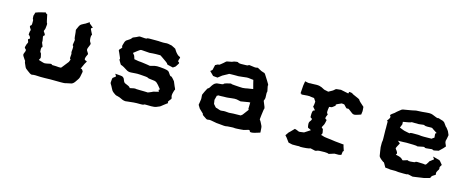

<svg xmlns="http://www.w3.org/2000/svg" viewBox="-30 -831 3058 1246"><g transform="rotate(15 1499.0 -208.0)"><path d="M489.3 -396.5C473.6 -410.2 464.8 -416 463.9 -417C462.9 -418 461.9 -420.9 460.9 -425.8L435.5 -409.2C435.5 -410.2 427.7 -405.3 413.1 -397.5C406.2 -393.6 400.4 -386.7 396.5 -377C392.6 -368.2 389.6 -361.3 387.7 -357.4C386.7 -354.5 385.7 -350.6 387.7 -347.7C388.7 -344.7 389.6 -332 391.6 -310.5C392.6 -299.8 393.6 -294.9 395.5 -293.9C397.5 -292 397.5 -282.2 393.6 -264.6C391.6 -255.9 391.6 -251 395.5 -250C398.4 -249 399.4 -236.3 396.5 -212.9C395.5 -207 396.5 -203.1 398.4 -201.2C399.4 -200.2 399.4 -190.4 397.5 -172.9C396.5 -167 397.5 -163.1 401.4 -162.1C404.3 -161.1 402.3 -154.3 396.5 -141.6C387.7 -129.9 378.9 -119.1 371.1 -109.4C364.3 -100.6 360.4 -95.7 359.4 -94.7C357.4 -91.8 351.6 -90.8 340.8 -91.8C330.1 -92.8 319.3 -93.8 307.6 -93.8C298.8 -92.8 293.9 -94.7 293 -97.7C292 -100.6 281.2 -99.6 258.8 -93.8C252 -91.8 243.2 -91.8 234.4 -94.7C225.6 -97.7 215.8 -100.6 205.1 -103.5C210 -113.3 211.9 -118.2 212.9 -119.1C213.9 -120.1 211.9 -128.9 208 -145.5C206.1 -150.4 205.1 -152.3 203.1 -153.3C200.2 -154.3 199.2 -161.1 199.2 -174.8C199.2 -182.6 200.2 -187.5 204.1 -188.5C208 -189.5 205.1 -198.2 197.3 -214.8C195.3 -219.7 195.3 -222.7 196.3 -224.6C197.3 -226.6 195.3 -235.4 192.4 -252C190.4 -258.8 193.4 -263.7 198.2 -265.6C203.1 -267.6 200.2 -275.4 189.5 -289.1C186.5 -293 187.5 -296.9 190.4 -301.8C193.4 -306.6 195.3 -317.4 196.3 -335C197.3 -341.8 196.3 -346.7 194.3 -347.7C192.4 -348.6 188.5 -367.2 180.7 -404.3H177.7C176.8 -403.3 173.8 -407.2 168 -413.1C140.6 -406.2 126 -402.3 123 -401.4C120.1 -400.4 114.3 -398.4 103.5 -394.5C99.6 -379.9 97.7 -373 96.7 -372.1L97.7 -356.4C97.7 -351.6 98.6 -348.6 100.6 -347.7C102.5 -346.7 103.5 -336.9 102.5 -319.3C102.5 -311.5 99.6 -306.6 94.7 -304.7C92.8 -303.7 92.8 -302.7 92.8 -300.8C91.8 -296.9 95.7 -291 102.5 -281.2C104.5 -278.3 104.5 -275.4 102.5 -272.5C100.6 -269.5 99.6 -260.7 98.6 -247.1C98.6 -244.1 100.6 -243.2 103.5 -241.2C107.4 -239.3 109.4 -234.4 112.3 -227.5C114.3 -222.7 112.3 -220.7 107.4 -218.8C101.6 -217.8 101.6 -211.9 107.4 -200.2C108.4 -197.3 108.4 -193.4 106.4 -190.4C103.5 -187.5 100.6 -178.7 96.7 -163.1C94.7 -158.2 97.7 -153.3 103.5 -149.4C109.4 -145.5 108.4 -136.7 101.6 -123C99.6 -118.2 98.6 -114.3 98.6 -111.3C98.6 -107.4 103.5 -97.7 114.3 -83C119.1 -77.1 122.1 -73.2 121.1 -70.3C120.1 -68.4 124 -57.6 133.8 -37.1C136.7 -30.3 143.6 -23.4 154.3 -16.6C164.1 -9.8 169.9 -5.9 171.9 -3.9C175.8 -1 180.7 0 185.5 1C186.5 1 188.5 1 190.4 0C198.2 -2 215.8 -2 243.2 0H273.4C293.9 -1 306.6 -1 309.6 -1C371.1 0 404.3 0 409.2 -2C414.1 -3.9 426.8 -5.9 444.3 -9.8C453.1 -10.7 461.9 -16.6 469.7 -27.3C476.6 -37.1 480.5 -43 482.4 -45.9C488.3 -53.7 492.2 -62.5 494.1 -75.2C497.1 -87.9 498 -96.7 499 -100.6C500 -104.5 498 -108.4 494.1 -113.3C490.2 -119.1 486.3 -121.1 481.4 -119.1C490.2 -137.7 494.1 -148.4 495.1 -149.4C495.1 -151.4 499 -157.2 506.8 -170.9C507.8 -171.9 507.8 -172.9 507.8 -173.8C507.8 -175.8 504.9 -177.7 498 -178.7C490.2 -180.7 489.3 -188.5 495.1 -204.1C499 -212.9 502 -218.8 502.9 -220.7C504.9 -222.7 501 -229.5 492.2 -242.2C488.3 -248 489.3 -255.9 494.1 -266.6C499 -277.3 501 -284.2 502 -287.1C503.9 -291 502 -295.9 498 -300.8C493.2 -306.6 491.2 -317.4 491.2 -333C491.2 -340.8 492.2 -346.7 495.1 -347.7C498 -348.6 494.1 -355.5 486.3 -370.1C479.5 -381.8 477.5 -388.7 480.5 -390.6C483.4 -392.6 486.3 -393.6 489.3 -396.5Z M1013.7 -417C995.1 -421.9 979.5 -423.8 970.7 -421.9C960.9 -420.9 950.2 -420.9 936.5 -421.9C930.7 -422.9 919.9 -422.9 905.3 -422.9H894.5H863.3C852.5 -422.9 847.7 -421.9 845.7 -418.9C843.8 -417 829.1 -417 801.8 -419.9C797.9 -420.9 793 -418.9 788.1 -416C784.2 -413.1 774.4 -409.2 759.8 -403.3C756.8 -402.3 753.9 -400.4 751 -395.5C748 -390.6 739.3 -383.8 724.6 -375C718.8 -372.1 714.8 -367.2 711.9 -360.4C710 -353.5 708 -345.7 705.1 -337.9C703.1 -332 703.1 -328.1 706.1 -325.2C709 -323.2 705.1 -316.4 693.4 -305.7C691.4 -303.7 690.4 -301.8 690.4 -298.8C690.4 -296.9 690.4 -295.9 691.4 -294.9C693.4 -291 699.2 -279.3 708 -257.8C711.9 -250 712.9 -245.1 710 -244.1C708 -243.2 712.9 -233.4 724.6 -214.8C726.6 -210.9 730.5 -209 736.3 -208C742.2 -206.1 753.9 -199.2 770.5 -188.5C780.3 -181.6 791 -178.7 803.7 -179.7C815.4 -180.7 825.2 -180.7 831.1 -181.6C840.8 -182.6 851.6 -182.6 865.2 -181.6C878.9 -180.7 891.6 -179.7 902.3 -178.7C911.1 -177.7 917 -176.8 918 -174.8C918.9 -172.9 933.6 -169.9 964.8 -167C969.7 -166 975.6 -164.1 981.4 -159.2C987.3 -154.3 998 -142.6 1013.7 -122.1C1012.7 -121.1 1010.7 -120.1 1007.8 -119.1C1004.9 -118.2 1006.8 -114.3 1010.7 -105.5C987.3 -99.6 975.6 -96.7 974.6 -96.7C974.6 -95.7 965.8 -91.8 949.2 -85C944.3 -82 939.5 -82 934.6 -83C929.7 -84 913.1 -83 884.8 -84C867.2 -84 858.4 -85 857.4 -85.9C856.4 -86.9 845.7 -85 824.2 -80.1C822.3 -79.1 820.3 -81.1 818.4 -85C815.4 -88.9 805.7 -93.8 788.1 -100.6C782.2 -102.5 778.3 -106.4 775.4 -112.3C772.5 -118.2 770.5 -124 768.6 -128.9C766.6 -132.8 762.7 -136.7 757.8 -139.6C752.9 -142.6 736.3 -143.6 707 -145.5C714.8 -135.7 717.8 -129.9 713.9 -127C710.9 -124 705.1 -120.1 699.2 -116.2C697.3 -115.2 696.3 -112.3 695.3 -107.4C694.3 -101.6 694.3 -93.8 693.4 -83C693.4 -80.1 694.3 -76.2 697.3 -72.3C700.2 -68.4 705.1 -59.6 711.9 -45.9C714.8 -39.1 719.7 -31.2 728.5 -24.4C736.3 -18.6 741.2 -15.6 742.2 -14.6C746.1 -11.7 751 -9.8 758.8 -8.8C765.6 -7.8 779.3 -2.9 796.9 5.9C803.7 8.8 811.5 9.8 819.3 9.8C821.3 9.8 822.3 9.8 825.2 8.8C836.9 7.8 845.7 6.8 852.5 5.9C863.3 3.9 876 3.9 890.6 2.9H920.9C931.6 2.9 937.5 2 938.5 -1C939.5 -2.9 955.1 -2.9 987.3 -2C1002.9 -2 1013.7 -3.9 1018.6 -5.9C1023.4 -7.8 1031.2 -10.7 1042 -15.6C1043 -15.6 1049.8 -20.5 1061.5 -30.3C1073.2 -39.1 1080.1 -43.9 1082 -45.9C1087.9 -48.8 1088.9 -51.8 1085 -54.7C1082 -57.6 1087.9 -66.4 1100.6 -81.1C1102.5 -84 1102.5 -87.9 1099.6 -93.8C1096.7 -99.6 1096.7 -111.3 1101.6 -127.9C1104.5 -138.7 1106.4 -144.5 1108.4 -145.5C1109.4 -146.5 1109.4 -146.5 1108.4 -147.5C1108.4 -150.4 1105.5 -156.2 1100.6 -166C1092.8 -185.5 1088.9 -195.3 1087.9 -196.3C1088.9 -196.3 1083 -202.1 1072.3 -214.8C1067.4 -220.7 1062.5 -223.6 1059.6 -222.7C1056.6 -221.7 1049.8 -230.5 1039.1 -247.1C1036.1 -251 1031.2 -253.9 1022.5 -255.9C1013.7 -258.8 999 -259.8 979.5 -261.7C963.9 -263.7 950.2 -262.7 939.5 -260.7C929.7 -257.8 921.9 -255.9 915 -253.9C910.2 -252.9 907.2 -252.9 905.3 -253.9C903.3 -254.9 887.7 -256.8 860.4 -260.7C846.7 -262.7 840.8 -262.7 839.8 -262.7C838.9 -261.7 826.2 -264.6 802.7 -268.6L795.9 -289.1C796.9 -290 792 -294.9 783.2 -305.7C793.9 -314.5 800.8 -319.3 801.8 -320.3C803.7 -321.3 808.6 -326.2 820.3 -334C825.2 -337.9 830.1 -338.9 835 -337.9C838.9 -337.9 855.5 -336.9 886.7 -334C889.6 -334 896.5 -335 908.2 -335.9C919.9 -336.9 935.5 -336.9 956.1 -336.9H959C960.9 -336.9 974.6 -326.2 1002 -307.6C1010.7 -300.8 1016.6 -296.9 1015.6 -293.9C1014.6 -291 1028.3 -287.1 1057.6 -281.2C1069.3 -289.1 1074.2 -292 1074.2 -293L1087.9 -314.5C1090.8 -320.3 1089.8 -323.2 1084 -325.2C1079.1 -326.2 1079.1 -335 1085.9 -351.6C1087.9 -355.5 1085.9 -359.4 1079.1 -361.3C1073.2 -363.3 1064.5 -370.1 1053.7 -383.8C1045.9 -394.5 1042 -401.4 1042 -402.3C1041 -403.3 1032.2 -408.2 1013.7 -417Z M1478.5 -418C1467.8 -418 1461.9 -419.9 1459 -422.9C1456.1 -425.8 1448.2 -424.8 1433.6 -421.9C1428.7 -420.9 1425.8 -419.9 1424.8 -418.9C1423.8 -417 1411.1 -414.1 1387.7 -410.2C1384.8 -409.2 1380.9 -408.2 1377.9 -404.3C1375 -400.4 1366.2 -393.6 1351.6 -381.8C1345.7 -377 1341.8 -375 1339.8 -376C1336.9 -377.9 1331.1 -374 1318.4 -367.2C1313.5 -345.7 1310.5 -334 1310.5 -333C1310.5 -332 1305.7 -328.1 1297.9 -322.3L1324.2 -295.9C1326.2 -294.9 1335.9 -294.9 1354.5 -293C1370.1 -305.7 1378.9 -312.5 1380.9 -313.5C1382.8 -314.5 1388.7 -317.4 1400.4 -324.2C1414.1 -331.1 1419.9 -335 1420.9 -335.9C1421.9 -336.9 1431.6 -335.9 1452.1 -336.9H1476.6C1475.6 -335.9 1488.3 -336.9 1512.7 -339.8C1531.2 -342.8 1545.9 -343.8 1556.6 -341.8C1567.4 -339.8 1576.2 -339.8 1583 -338.9L1588.9 -314.5L1597.7 -281.2C1586.9 -279.3 1580.1 -278.3 1574.2 -277.3C1568.4 -276.4 1558.6 -275.4 1546.9 -272.5C1537.1 -270.5 1523.4 -269.5 1505.9 -271.5L1478.5 -273.4C1461.9 -274.4 1453.1 -275.4 1452.1 -277.3C1451.2 -279.3 1441.4 -277.3 1419.9 -271.5C1409.2 -268.6 1403.3 -265.6 1403.3 -262.7C1403.3 -259.8 1389.6 -257.8 1362.3 -255.9C1358.4 -254.9 1353.5 -253.9 1347.7 -250C1341.8 -246.1 1333 -236.3 1324.2 -220.7C1320.3 -213.9 1317.4 -210.9 1314.5 -210.9C1311.5 -210.9 1305.7 -201.2 1296.9 -182.6C1290 -168.9 1287.1 -162.1 1287.1 -161.1C1286.1 -160.2 1287.1 -152.3 1288.1 -137.7C1289.1 -134.8 1288.1 -127.9 1286.1 -116.2C1284.2 -105.5 1283.2 -96.7 1282.2 -90.8C1291 -76.2 1295.9 -69.3 1295.9 -68.4C1296.9 -67.4 1302.7 -61.5 1315.4 -49.8C1322.3 -43.9 1325.2 -41 1324.2 -38.1C1323.2 -35.2 1332 -28.3 1352.5 -15.6C1356.4 -12.7 1362.3 -11.7 1369.1 -13.7C1376 -15.6 1389.6 -13.7 1412.1 -8.8C1418.9 -6.8 1428.7 -5.9 1443.4 -4.9C1458 -3.9 1467.8 -2.9 1473.6 -2C1476.6 -1 1479.5 -2 1481.4 -2C1484.4 -2 1486.3 -1 1487.3 -2C1489.3 -2.9 1502.9 -4.9 1531.2 -5.9C1538.1 -5.9 1544.9 -5.9 1548.8 -4.9C1553.7 -4.9 1565.4 -4.9 1586.9 -6.8L1607.4 -8.8C1608.4 -8.8 1616.2 -11.7 1633.8 -16.6C1641.6 -19.5 1646.5 -16.6 1647.5 -10.7C1648.4 -4.9 1658.2 -3.9 1678.7 -8.8L1710.9 -18.6C1711.9 -18.6 1712.9 -19.5 1715.8 -20.5C1713.9 -44.9 1713.9 -56.6 1712.9 -57.6C1713.9 -58.6 1710 -66.4 1702.1 -82C1697.3 -92.8 1693.4 -97.7 1691.4 -98.6C1689.5 -99.6 1689.5 -109.4 1692.4 -128.9C1696.3 -159.2 1698.2 -174.8 1700.2 -176.8C1702.1 -178.7 1697.3 -193.4 1684.6 -221.7C1682.6 -225.6 1683.6 -229.5 1686.5 -234.4C1689.5 -240.2 1690.4 -252.9 1688.5 -270.5C1687.5 -278.3 1688.5 -283.2 1689.5 -285.2C1691.4 -287.1 1689.5 -296.9 1685.5 -314.5C1683.6 -323.2 1682.6 -328.1 1684.6 -329.1C1686.5 -330.1 1681.6 -339.8 1670.9 -356.4C1668.9 -359.4 1667 -362.3 1664.1 -367.2C1661.1 -372.1 1655.3 -381.8 1645.5 -396.5C1642.6 -400.4 1637.7 -402.3 1631.8 -403.3C1626 -404.3 1613.3 -409.2 1595.7 -419.9C1591.8 -422.9 1587.9 -422.9 1583 -420.9C1579.1 -418.9 1564.5 -419.9 1542 -423.8C1538.1 -424.8 1535.2 -424.8 1533.2 -424.8C1529.3 -424.8 1528.3 -423.8 1527.3 -421.9C1526.4 -418.9 1510.7 -418 1478.5 -418ZM1597.7 -192.4C1596.7 -190.4 1595.7 -189.5 1597.7 -190.4C1599.6 -191.4 1600.6 -192.4 1601.6 -192.4C1600.6 -163.1 1600.6 -149.4 1600.6 -148.4L1604.5 -143.6C1585 -118.2 1575.2 -105.5 1575.2 -104.5C1575.2 -103.5 1571.3 -100.6 1563.5 -94.7C1547.9 -93.8 1530.3 -94.7 1513.7 -93.8C1497.1 -92.8 1488.3 -91.8 1485.4 -91.8C1464.8 -93.8 1451.2 -94.7 1442.4 -92.8C1433.6 -90.8 1425.8 -91.8 1420.9 -93.8C1406.2 -99.6 1397.5 -101.6 1395.5 -101.6C1394.5 -101.6 1388.7 -108.4 1377 -122.1C1374 -138.7 1373 -147.5 1373 -148.4C1373 -149.4 1375 -158.2 1380.9 -178.7H1384.8C1387.7 -178.7 1387.7 -179.7 1384.8 -182.6C1400.4 -182.6 1414.1 -182.6 1426.8 -183.6C1438.5 -183.6 1447.3 -183.6 1454.1 -184.6C1458 -185.5 1466.8 -185.5 1479.5 -187.5C1493.2 -189.5 1503.9 -189.5 1511.7 -188.5C1529.3 -184.6 1538.1 -182.6 1539.1 -182.6C1540 -182.6 1559.6 -186.5 1597.7 -192.4Z M2241.2 -412.1C2233.4 -415 2228.5 -418 2225.6 -420.9C2222.7 -422.9 2216.8 -423.8 2206.1 -424.8C2204.1 -424.8 2204.1 -423.8 2203.1 -420.9C2202.1 -417 2202.1 -415 2201.2 -413.1C2167 -419.9 2150.4 -423.8 2149.4 -423.8C2148.4 -423.8 2139.6 -422.9 2122.1 -420.9C2118.2 -420.9 2113.3 -418.9 2109.4 -414.1C2105.5 -409.2 2093.8 -401.4 2072.3 -390.6C2056.6 -394.5 2048.8 -395.5 2047.9 -395.5C2046.9 -394.5 2039.1 -399.4 2023.4 -407.2C2014.6 -411.1 2002.9 -414.1 1989.3 -414.1C1974.6 -413.1 1965.8 -413.1 1961.9 -413.1C1946.3 -413.1 1939.5 -413.1 1938.5 -412.1C1937.5 -411.1 1927.7 -413.1 1910.2 -417C1907.2 -399.4 1906.2 -389.6 1905.3 -387.7C1905.3 -385.7 1904.3 -368.2 1901.4 -333C1904.3 -335 1905.3 -334 1906.2 -333C1907.2 -332 1908.2 -331.1 1910.2 -328.1C1944.3 -331.1 1960.9 -332 1962.9 -331.1C1964.8 -330.1 1975.6 -329.1 1994.1 -327.1C2002.9 -314.5 2007.8 -307.6 2007.8 -306.6L2006.8 -293C2005.9 -282.2 2004.9 -276.4 2002.9 -274.4C2002 -272.5 2006.8 -266.6 2017.6 -254.9C2020.5 -251 2019.5 -249 2012.7 -248C2005.9 -247.1 2002.9 -232.4 2003.9 -205.1C2003.9 -200.2 2006.8 -197.3 2012.7 -195.3C2018.6 -193.4 2017.6 -185.5 2005.9 -171.9C2003.9 -168.9 2002 -165 2002 -158.2C2002 -152.3 2002.9 -143.6 2004.9 -134.8C2005.9 -130.9 2007.8 -128.9 2012.7 -127.9C2016.6 -127 2022.5 -124 2028.3 -120.1C2002.9 -103.5 1990.2 -95.7 1989.3 -94.7C1988.3 -94.7 1978.5 -93.8 1960.9 -90.8C1957 -89.8 1952.1 -91.8 1946.3 -94.7C1940.4 -97.7 1932.6 -99.6 1925.8 -101.6C1904.3 -79.1 1893.6 -68.4 1892.6 -68.4C1892.6 -67.4 1887.7 -60.5 1877 -45.9C1887.7 -34.2 1892.6 -28.3 1892.6 -27.3C1892.6 -26.4 1898.4 -19.5 1909.2 -4.9L1935.5 1H1965.8C1978.5 0 1985.4 0 1987.3 2H1992.2C1999 2 2011.7 2 2029.3 0C2043.9 -2 2051.8 -2.9 2052.7 -4.9C2052.7 -6.8 2063.5 -4.9 2086.9 1C2091.8 2 2096.7 1 2101.6 -2C2105.5 -4.9 2122.1 -5.9 2151.4 -5.9C2167 -5.9 2174.8 -3.9 2175.8 -2C2175.8 0 2189.5 -3.9 2215.8 -12.7H2245.1L2260.7 -16.6C2262.7 -30.3 2263.7 -38.1 2263.7 -39.1C2263.7 -40 2265.6 -42 2269.5 -44.9C2262.7 -63.5 2259.8 -73.2 2259.8 -74.2C2258.8 -75.2 2258.8 -78.1 2257.8 -85C2223.6 -88.9 2204.1 -89.8 2199.2 -90.8C2194.3 -91.8 2187.5 -91.8 2177.7 -93.8C2139.6 -98.6 2120.1 -100.6 2120.1 -101.6C2120.1 -102.5 2114.3 -104.5 2100.6 -107.4C2104.5 -115.2 2106.4 -119.1 2106.4 -120.1C2106.4 -121.1 2105.5 -130.9 2101.6 -147.5C2097.7 -150.4 2094.7 -152.3 2092.8 -154.3C2090.8 -156.2 2091.8 -160.2 2096.7 -168C2100.6 -172.9 2103.5 -180.7 2105.5 -188.5L2109.4 -207C2110.4 -210.9 2108.4 -212.9 2102.5 -214.8C2096.7 -216.8 2097.7 -226.6 2106.4 -244.1C2108.4 -247.1 2106.4 -250 2102.5 -252.9C2098.6 -255.9 2098.6 -270.5 2103.5 -296.9C2112.3 -297.9 2118.2 -298.8 2119.1 -298.8C2120.1 -297.9 2126 -302.7 2138.7 -312.5C2141.6 -314.5 2143.6 -317.4 2141.6 -320.3C2139.6 -323.2 2151.4 -329.1 2176.8 -339.8C2188.5 -338.9 2194.3 -337.9 2195.3 -336.9C2196.3 -335.9 2200.2 -331.1 2208 -323.2C2213.9 -316.4 2219.7 -314.5 2222.7 -317.4C2225.6 -320.3 2236.3 -313.5 2254.9 -297.9C2262.7 -291 2272.5 -288.1 2284.2 -292C2295.9 -294.9 2306.6 -298.8 2317.4 -302.7L2320.3 -325.2C2320.3 -326.2 2320.3 -335.9 2318.4 -354.5C2293.9 -376 2281.2 -387.7 2281.2 -391.6C2281.2 -394.5 2267.6 -401.4 2241.2 -412.1Z M2765.6 -421.9C2758.8 -424.8 2751 -425.8 2742.2 -425.8C2737.3 -425.8 2731.4 -425.8 2724.6 -424.8C2708 -422.9 2685.5 -420.9 2655.3 -419.9C2653.3 -419.9 2644.5 -418 2627.9 -414.1C2611.3 -411.1 2600.6 -409.2 2593.8 -408.2C2576.2 -406.2 2565.4 -403.3 2561.5 -400.4C2558.6 -397.5 2551.8 -392.6 2543 -385.7C2539.1 -382.8 2532.2 -377 2524.4 -369.1C2515.6 -362.3 2508.8 -358.4 2504.9 -354.5C2499 -349.6 2498 -344.7 2502.9 -340.8C2507.8 -336.9 2503.9 -327.1 2491.2 -310.5C2490.2 -308.6 2489.3 -307.6 2489.3 -306.6C2488.3 -305.7 2489.3 -305.7 2492.2 -304.7C2496.1 -303.7 2498 -302.7 2495.1 -300.8V-275.4C2496.1 -268.6 2495.1 -258.8 2495.1 -246.1C2496.1 -196.3 2497.1 -171.9 2495.1 -170.9C2494.1 -170.9 2493.2 -157.2 2494.1 -130.9C2494.1 -128.9 2495.1 -120.1 2498 -104.5C2501 -88.9 2502 -78.1 2502.9 -74.2C2503.9 -71.3 2505.9 -66.4 2511.7 -61.5C2516.6 -56.6 2524.4 -49.8 2536.1 -42H2539.1C2541 -41 2545.9 -31.2 2557.6 -10.7C2579.1 -8.8 2589.8 -7.8 2590.8 -6.8H2618.2C2628.9 -6.8 2633.8 -6.8 2634.8 -5.9C2635.7 -4.9 2651.4 -3.9 2682.6 -3.9C2698.2 -3.9 2706.1 -3.9 2707 -5.9C2708 -7.8 2719.7 -5.9 2742.2 0H2745.1C2749 0 2755.9 -1 2766.6 -2.9C2780.3 -4.9 2791 -6.8 2799.8 -7.8C2810.5 -8.8 2821.3 -10.7 2834 -14.6C2846.7 -18.6 2853.5 -20.5 2854.5 -20.5C2857.4 -21.5 2858.4 -25.4 2860.4 -30.3C2861.3 -34.2 2869.1 -41 2884.8 -49.8C2886.7 -51.8 2886.7 -53.7 2884.8 -58.6C2882.8 -63.5 2886.7 -73.2 2896.5 -87.9C2898.4 -91.8 2899.4 -95.7 2897.5 -99.6C2895.5 -103.5 2899.4 -110.4 2907.2 -122.1C2893.6 -139.6 2885.7 -148.4 2883.8 -148.4C2882.8 -148.4 2867.2 -152.3 2838.9 -160.2L2841.8 -155.3C2840.8 -156.2 2843.8 -152.3 2849.6 -144.5C2832 -129.9 2823.2 -123 2822.3 -123C2823.2 -122.1 2819.3 -115.2 2810.5 -102.5C2807.6 -97.7 2803.7 -95.7 2798.8 -96.7C2793.9 -98.6 2778.3 -98.6 2749 -99.6C2741.2 -99.6 2737.3 -98.6 2736.3 -95.7C2735.4 -93.8 2725.6 -91.8 2707 -90.8C2695.3 -89.8 2689.5 -90.8 2688.5 -93.8C2687.5 -95.7 2677.7 -92.8 2657.2 -85.9C2654.3 -84 2650.4 -86.9 2645.5 -92.8C2640.6 -98.6 2627.9 -104.5 2605.5 -108.4C2601.6 -108.4 2600.6 -110.4 2605.5 -114.3C2609.4 -119.1 2605.5 -129.9 2592.8 -144.5C2590.8 -146.5 2589.8 -148.4 2590.8 -152.3C2591.8 -156.2 2597.7 -167 2608.4 -186.5L2596.7 -196.3L2590.8 -200.2C2622.1 -201.2 2641.6 -201.2 2648.4 -202.1C2654.3 -202.1 2669.9 -202.1 2694.3 -201.2C2710 -200.2 2718.8 -200.2 2719.7 -198.2C2720.7 -196.3 2732.4 -199.2 2756.8 -204.1C2764.6 -206.1 2770.5 -205.1 2771.5 -202.1C2772.5 -199.2 2784.2 -200.2 2808.6 -203.1C2817.4 -205.1 2824.2 -204.1 2826.2 -201.2C2828.1 -198.2 2840.8 -200.2 2864.3 -206.1L2888.7 -229.5C2890.6 -231.4 2894.5 -236.3 2902.3 -245.1C2896.5 -259.8 2893.6 -266.6 2892.6 -267.6C2892.6 -268.6 2892.6 -270.5 2891.6 -274.4C2890.6 -278.3 2890.6 -281.2 2892.6 -285.2C2894.5 -288.1 2895.5 -299.8 2899.4 -320.3C2892.6 -335 2889.6 -341.8 2889.6 -342.8C2889.6 -343.8 2884.8 -350.6 2874 -364.3C2870.1 -368.2 2869.1 -369.1 2868.2 -369.1C2867.2 -370.1 2863.3 -376 2855.5 -386.7C2851.6 -393.6 2845.7 -397.5 2839.8 -400.4C2834 -402.3 2827.1 -404.3 2820.3 -406.2C2812.5 -409.2 2807.6 -411.1 2804.7 -409.2C2802.7 -407.2 2789.1 -411.1 2765.6 -421.9ZM2707 -340.8C2721.7 -343.8 2730.5 -343.8 2733.4 -340.8C2736.3 -338.9 2742.2 -337.9 2752.9 -337.9C2774.4 -338.9 2785.2 -338.9 2786.1 -336.9C2787.1 -335 2798.8 -328.1 2821.3 -313.5C2815.4 -309.6 2812.5 -307.6 2813.5 -306.6C2813.5 -304.7 2813.5 -296.9 2815.4 -281.2C2809.6 -277.3 2806.6 -274.4 2805.7 -274.4C2805.7 -275.4 2803.7 -273.4 2799.8 -269.5C2753.9 -268.6 2729.5 -268.6 2727.5 -269.5C2725.6 -270.5 2719.7 -270.5 2709 -271.5C2672.9 -272.5 2655.3 -271.5 2654.3 -268.6C2654.3 -265.6 2649.4 -265.6 2638.7 -268.6C2619.1 -272.5 2610.4 -274.4 2609.4 -275.4C2608.4 -275.4 2599.6 -279.3 2582 -286.1C2588.9 -301.8 2591.8 -309.6 2591.8 -310.5C2591.8 -311.5 2591.8 -316.4 2590.8 -327.1C2624 -332 2640.6 -335.9 2642.6 -337.9C2644.5 -339.8 2648.4 -340.8 2657.2 -339.8C2661.1 -338.9 2668.9 -339.8 2679.7 -339.8C2689.5 -338.9 2698.2 -338.9 2707 -340.8Z"/></g></svg>

Font: Hermetico
Style: Regular
Weight: 400
Version: Version 1.0